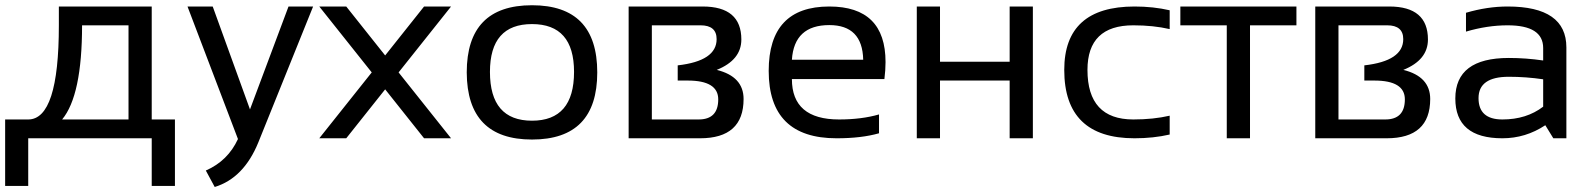

<svg xmlns="http://www.w3.org/2000/svg" viewBox="-20 -538 6187 747"><path d="M221.7 -73.2H480V-439.5H299.3Q299.3 -166.5 221.7 -73.2ZM0 185.5V-73.2H89.8Q209 -73.2 209 -439.5V-512.7H570.3V-73.2H660.6V185.5H570.3V0H89.8V185.5Z M709.5 -512.7H807.6L952.6 -112.3L1102.5 -512.7H1198.2L985.4 15.1Q928.7 154.8 815.4 189.5L780.8 125.5Q866.7 87.9 905.8 2.9Z M1327.1 0H1222.2L1426.3 -256.3L1222.2 -512.7H1327.1L1478.5 -322.3L1629.9 -512.7H1734.9L1530.8 -256.3L1734.9 0H1629.9L1478.5 -190.4Z M1795.9 -256.3Q1795.9 -517.6 2049.8 -517.6Q2303.7 -517.6 2303.7 -256.3Q2303.7 4.9 2049.8 4.9Q1796.9 4.9 1795.9 -256.3ZM2049.8 -68.4Q2213.4 -68.4 2213.4 -258.3Q2213.4 -444.3 2049.8 -444.3Q1886.2 -444.3 1886.2 -258.3Q1886.2 -68.4 2049.8 -68.4Z M2698.2 -73.2Q2774.4 -73.2 2774.4 -151.4Q2774.4 -224.6 2655.8 -224.6H2616.7V-283.7Q2768.1 -300.8 2768.1 -385.7Q2768.1 -439.5 2705.6 -439.5H2516.1V-73.2ZM2425.8 0V-512.7H2713.9Q2864.3 -512.7 2864.3 -384.3Q2864.3 -304.7 2768.6 -266.1Q2873 -240.2 2873 -152.8Q2873 0 2703.6 0Z M3206.5 -512.7Q3425.3 -512.7 3425.3 -296.4Q3425.3 -265.6 3420.9 -230.5H3061Q3061 -73.2 3244.6 -73.2Q3332 -73.2 3399.9 -92.8V-19.5Q3332 0 3234.9 0Q2970.7 0 2970.7 -262.2Q2970.7 -512.7 3206.5 -512.7ZM3061 -305.7H3338.4Q3335.4 -440.4 3206.5 -440.4Q3069.8 -440.4 3061 -305.7Z M3546.9 0V-512.7H3637.2V-297.9H3908.2V-512.7H3998.5V0H3908.2V-224.6H3637.2V0Z M4530.8 -14.6Q4467.3 0 4394 0Q4120.6 0 4120.6 -266.1Q4120.6 -512.7 4394 -512.7Q4467.3 -512.7 4530.8 -498V-424.8Q4467.3 -439.5 4389.2 -439.5Q4210.9 -439.5 4210.9 -266.1Q4210.9 -73.2 4389.2 -73.2Q4467.3 -73.2 4530.8 -87.9Z M5023.9 -512.7V-439.5H4843.3V0H4752.9V-439.5H4572.3V-512.7Z M5369.6 -73.2Q5445.8 -73.2 5445.8 -151.4Q5445.8 -224.6 5327.1 -224.6H5288.1V-283.7Q5439.5 -300.8 5439.5 -385.7Q5439.5 -439.5 5377 -439.5H5187.5V-73.2ZM5097.2 0V-512.7H5385.3Q5535.6 -512.7 5535.6 -384.3Q5535.6 -304.7 5439.9 -266.1Q5544.4 -240.2 5544.4 -152.8Q5544.4 0 5375 0Z M5642.1 -154.8Q5642.1 -312.5 5850.1 -312.5Q5917 -312.5 5983.9 -302.7V-351.1Q5983.9 -439.5 5845.7 -439.5Q5766.6 -439.5 5683.6 -415V-488.3Q5766.6 -512.7 5845.7 -512.7Q6074.2 -512.7 6074.2 -353.5V0H6023.4L5992.2 -50.8Q5915.5 0 5825.2 0Q5642.1 0 5642.1 -154.8ZM5850.1 -239.3Q5732.4 -239.3 5732.4 -156.2Q5732.4 -73.2 5825.2 -73.2Q5918.9 -73.2 5983.9 -123V-229.5Q5917 -239.3 5850.1 -239.3Z"/></svg>

Font: Voltera
Style: Regular
Weight: 400
Designer: Bernd Montag
Version: Version 1.301